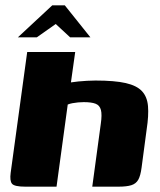

<svg xmlns="http://www.w3.org/2000/svg" viewBox="-20 -700 601 720"><path d="M75 0Q34 0 25 -11Q16 -22 20 -52L82 -505H262L246 -391Q258 -393 273.5 -394.5Q289 -396 306 -397Q323 -398 338 -398Q410 -398 451.5 -388.5Q493 -379 512.5 -358Q532 -337 535 -302Q538 -267 530 -215L511 -72Q507 -41 498.5 -26Q490 -11 472.5 -5.5Q455 0 424 0H326L358 -236Q363 -270 358.5 -287.5Q354 -305 338.5 -311Q323 -317 294 -317Q284 -317 273 -316Q262 -315 251.5 -313Q241 -311 234 -308L192 0ZM47 -560 176 -680H223L319 -560H243L189 -610L118 -560Z"/></svg>

Font: Genos ExtraBold
Style: Italic
Weight: 800
Italic angle: -8°
Version: Version 1.010